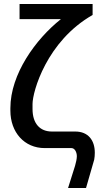

<svg xmlns="http://www.w3.org/2000/svg" viewBox="-20 -742 495 962"><path d="M285 -646C159 -546 32 -371 32 -200V-188C32 -79 102 0 204 0H338C355 0 365 21 365 41C365 53 361 72 356 89L321 200H411L452 58C454 49 455 34 455 23C455 -39 422 -83 357 -83H240C180 -83 143 -123 143 -196V-221C143 -283 214 -536 444 -667V-722H78V-646Z"/></svg>

Font: Perun Medium
Style: Regular
Weight: 500
Foundry: Copyright (c) Stefan Peev, Context Ltd, 2016
Version: Version 1.089